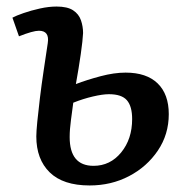

<svg xmlns="http://www.w3.org/2000/svg" viewBox="-20 -553 565 587"><path d="M212 -296Q246 -309 287.5 -320Q329 -331 364 -331Q428 -331 462 -298Q496 -265 496 -204Q496 -142 462.5 -92.5Q429 -43 374.5 -14.5Q320 14 254 14Q173 14 132 -26Q91 -66 91 -136Q91 -150 94 -181Q97 -212 102 -253Q107 -294 113.5 -337.5Q120 -381 126 -421Q132 -459 99 -459Q81 -459 38 -442L18 -499Q29 -505 52 -513Q75 -521 102 -527Q129 -533 153 -533Q186 -533 203.5 -521.5Q221 -510 227.5 -491Q234 -472 234 -452Q233 -430 227 -388Q221 -346 212 -296ZM204 -239Q201 -216 197 -186.5Q193 -157 193 -134Q193 -46 266 -46Q317 -46 350.5 -87Q384 -128 384 -189Q384 -228 368 -246.5Q352 -265 313 -265Q294 -265 264 -258Q234 -251 204 -239Z"/></svg>

Font: Literata 7pt Medium
Style: Italic
Weight: 500
Italic angle: -2°
Designer: Latin by Veronika Burian and Jose Scaglione. Greek by Irene Vlachou. Cyrillic by Vera Evstafieva
Foundry: TypeTogether
Version: Version 3.002